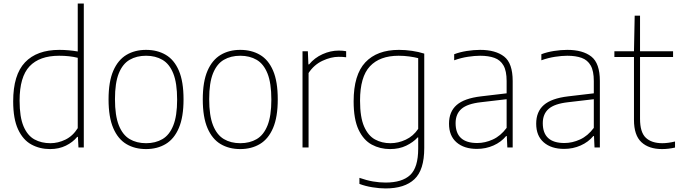

<svg xmlns="http://www.w3.org/2000/svg" viewBox="-20 -828 3813 1078"><path d="M261.5 9Q203 9 156 -16.8Q109 -42.5 81.5 -101.5Q54 -160.5 54 -259Q54 -408 120.5 -478Q187 -548 313.5 -548Q340 -548 367 -545.5Q394 -543 416.5 -539V-808H450.5V0H420.5L417.5 -59.5H413.5Q389 -29.5 349.8 -10.2Q310.5 9 261.5 9ZM263 -24Q306 -24 347.5 -44.2Q389 -64.5 416.5 -108.5V-503.5Q370.5 -515 312 -515Q202 -515 146 -455.8Q90 -396.5 90 -263Q90 -171 112.2 -118.8Q134.5 -66.5 173.5 -45.2Q212.5 -24 263 -24Z M800 9Q737 9 689.8 -19Q642.5 -47 616 -108.5Q589.5 -170 589.5 -270Q589.5 -369.5 616 -430.5Q642.5 -491.5 689.8 -519.8Q737 -548 800 -548Q863 -548 910.5 -520.2Q958 -492.5 984.2 -431.5Q1010.5 -370.5 1010.5 -270Q1010.5 -171 984.2 -109.5Q958 -48 910.5 -19.5Q863 9 800 9ZM800 -24Q853 -24 892.2 -47Q931.5 -70 953 -123.8Q974.5 -177.5 974.5 -268.5Q974.5 -361.5 953 -415.2Q931.5 -469 892.2 -492Q853 -515 800 -515Q747 -515 707.8 -492.2Q668.5 -469.5 647 -416.2Q625.5 -363 625.5 -271.5Q625.5 -179 647 -124.8Q668.5 -70.5 707.8 -47.2Q747 -24 800 -24Z M1329 9Q1266 9 1218.8 -19Q1171.5 -47 1145 -108.5Q1118.5 -170 1118.5 -270Q1118.5 -369.5 1145 -430.5Q1171.5 -491.5 1218.8 -519.8Q1266 -548 1329 -548Q1392 -548 1439.5 -520.2Q1487 -492.5 1513.2 -431.5Q1539.5 -370.5 1539.5 -270Q1539.5 -171 1513.2 -109.5Q1487 -48 1439.5 -19.5Q1392 9 1329 9ZM1329 -24Q1382 -24 1421.2 -47Q1460.5 -70 1482 -123.8Q1503.5 -177.5 1503.5 -268.5Q1503.5 -361.5 1482 -415.2Q1460.5 -469 1421.2 -492Q1382 -515 1329 -515Q1276 -515 1236.8 -492.2Q1197.5 -469.5 1176 -416.2Q1154.5 -363 1154.5 -271.5Q1154.5 -179 1176 -124.8Q1197.5 -70.5 1236.8 -47.2Q1276 -24 1329 -24Z M1678.5 0V-540H1708.5L1711.5 -466.5H1715.5Q1746 -503.5 1791 -523.8Q1836 -544 1881.5 -544Q1904.5 -544 1923.5 -540.5V-506.5Q1913 -508 1903.2 -508.5Q1893.5 -509 1881 -509Q1838.5 -509 1790.8 -486.8Q1743 -464.5 1712.5 -418V0Z M2144.5 230Q2111 230 2070.8 223.5Q2030.5 217 1998 204.5V170.5Q2038 184.5 2074.2 190.8Q2110.5 197 2145 197Q2237.5 197 2282.8 154.8Q2328 112.5 2328 6V-56.5H2325Q2300 -29 2260.5 -10Q2221 9 2170 9Q2114 9 2067.5 -16Q2021 -41 1993.2 -99.8Q1965.5 -158.5 1965.5 -259Q1965.5 -408 2031.2 -478Q2097 -548 2220 -548Q2256.5 -548 2293.5 -542.5Q2330.5 -537 2362 -527V3.5Q2362 126 2307 178Q2252 230 2144.5 230ZM2172 -24Q2216 -24 2258.2 -43.8Q2300.5 -63.5 2328 -104.5V-501.5Q2307 -507 2278 -511Q2249 -515 2218 -515Q2112.5 -515 2057 -455.8Q2001.5 -396.5 2001.5 -263Q2001.5 -170 2024.2 -118Q2047 -66 2085.5 -45Q2124 -24 2172 -24Z M2658 8Q2585.5 8 2543.2 -28.8Q2501 -65.5 2501 -133.5Q2501 -201 2544 -238.5Q2587 -276 2680.5 -287L2824.5 -304V-373Q2824.5 -429.5 2807 -460.2Q2789.5 -491 2756.2 -503Q2723 -515 2675.5 -515Q2645 -515 2607 -509.2Q2569 -503.5 2530 -489.5V-523.5Q2561 -535.5 2600.5 -541.8Q2640 -548 2675.5 -548Q2762.5 -548 2810.5 -510.5Q2858.5 -473 2858.5 -373V0H2828.5L2825.5 -64H2821.5Q2794 -30.5 2750.8 -11.2Q2707.5 8 2658 8ZM2538 -136.5Q2538 -25 2659.5 -25Q2703.5 -25 2747 -44.8Q2790.5 -64.5 2824.5 -110V-271L2679.5 -254Q2604 -245.5 2571 -216.8Q2538 -188 2538 -136.5Z M3147.5 8Q3075 8 3032.8 -28.8Q2990.5 -65.5 2990.5 -133.5Q2990.5 -201 3033.5 -238.5Q3076.5 -276 3170 -287L3314 -304V-373Q3314 -429.5 3296.5 -460.2Q3279 -491 3245.8 -503Q3212.5 -515 3165 -515Q3134.5 -515 3096.5 -509.2Q3058.5 -503.5 3019.5 -489.5V-523.5Q3050.5 -535.5 3090 -541.8Q3129.5 -548 3165 -548Q3252 -548 3300 -510.5Q3348 -473 3348 -373V0H3318L3315 -64H3311Q3283.5 -30.5 3240.2 -11.2Q3197 8 3147.5 8ZM3027.5 -136.5Q3027.5 -25 3149 -25Q3193 -25 3236.5 -44.8Q3280 -64.5 3314 -110V-271L3169 -254Q3093.5 -245.5 3060.5 -216.8Q3027.5 -188 3027.5 -136.5Z M3697 9Q3623 9 3581.2 -29.8Q3539.5 -68.5 3539.5 -155V-508H3429.5V-540H3539.5L3543.5 -740H3573.5V-540H3759V-508H3573.5V-161Q3573.5 -85.5 3605.8 -54.8Q3638 -24 3699 -24Q3730 -24 3770 -33.5V0.5Q3733 9 3697 9Z"/></svg>

Font: Encode Sans Th
Style: Regular
Weight: 100
Designer: Multiple Designers
Foundry: Impallari Type
Version: Version 3.002; ttfautohint (v1.8.3) -l 8 -r 50 -G 200 -x 14 